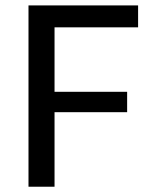

<svg xmlns="http://www.w3.org/2000/svg" viewBox="-20 -707 569 727"><path d="M186.5 0H87.9V-686.5H502.9V-603.5H186.5V-359.4H461.4V-282.2H186.5Z"/></svg>

Font: Estedad-FD Medium
Style: Regular
Weight: 500
Designer: Amin Abedi
Version: Version 7.3